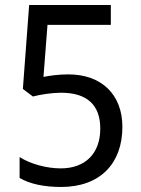

<svg xmlns="http://www.w3.org/2000/svg" viewBox="-20 -734 560 764"><path d="M252 -438C213 -438 178 -433 153 -428L169 -635H421V-714H96L71 -380L111 -350C141 -358 187 -365 223 -365C328 -365 379 -315 379 -222C379 -123 319 -64 222 -64C166 -64 102 -81 58 -109V-26C98 -2 156 10 223 10C378 10 467 -83 467 -229C467 -358 384 -438 252 -438Z"/></svg>

Font: Noto Sans Arabic SemCond
Style: Regular
Weight: 400
Width: 4
Designer: Monotype Design Team, Nadine Chahine, Nizar Qandah and Khaled Hosny
Foundry: Monotype Imaging Inc.
Version: Version 2.012